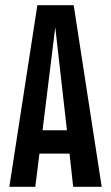

<svg xmlns="http://www.w3.org/2000/svg" viewBox="-20 -720 428 740"><path d="M372 0H262L248 -128H132L116 0H16L124 -700H264ZM238 -218 193 -615 144 -218Z"/></svg>

Font: Piscolabis
Style: Regular
Weight: 400
Designer: Ariel Martín Pérez
Foundry: Tunera Type Foundry
Version: Version 1.000